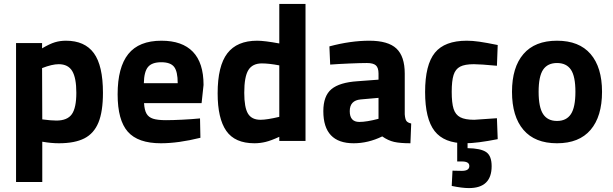

<svg xmlns="http://www.w3.org/2000/svg" viewBox="-20 -720 3132 981"><path d="M506 -246Q506 -150 483 -94Q460 -38 411 -13Q362 12 281 12Q241 12 196 4V210H62V-500H195V-473Q234 -496 260.5 -504Q287 -512 317 -512Q413 -512 459.5 -448.5Q506 -385 506 -246ZM370 -246Q370 -322 349 -357Q328 -392 280 -392Q246 -392 195 -372L196 -110Q241 -104 268 -104Q324 -104 347 -136.5Q370 -169 370 -246Z M1010 -193H716Q718 -158 728.5 -139.5Q739 -121 762 -113.5Q785 -106 828 -106Q862 -106 912 -108.5Q962 -111 1002 -115L1004 -16Q891 12 802 12Q685 12 633 -47Q581 -106 581 -238Q581 -376 635.5 -444Q690 -512 805 -512Q911 -512 965.5 -455.5Q1020 -399 1020 -286ZM888 -295Q888 -355 869.5 -378.5Q851 -402 804 -402Q756 -402 736 -377.5Q716 -353 715 -295Z M1541 -700V0H1407V-21Q1366 -2 1337.5 5Q1309 12 1280 12Q1180 12 1136 -51.5Q1092 -115 1092 -243Q1092 -383 1141.5 -447.5Q1191 -512 1294 -512Q1331 -512 1407 -498V-700ZM1407 -123V-386Q1354 -396 1318 -396Q1270 -396 1249 -362Q1228 -328 1228 -246Q1228 -171 1247 -139.5Q1266 -108 1311 -108Q1344 -108 1407 -123Z M2077 12Q2024 12 1993.5 5Q1963 -2 1933 -23Q1861 12 1787 12Q1632 12 1632 -152Q1632 -230 1673.5 -264.5Q1715 -299 1807 -305L1914 -313V-344Q1914 -374 1900.5 -386Q1887 -398 1855 -398Q1822 -398 1764 -395.5Q1706 -393 1667 -390L1663 -483Q1771 -512 1867 -512Q1963 -512 2005.5 -472Q2048 -432 2048 -344V-136Q2050 -111 2056.5 -102Q2063 -93 2081 -89ZM1816 -97Q1853 -97 1914 -113V-220L1823 -212Q1767 -207 1767 -152Q1767 -97 1816 -97Z M2152 -250Q2152 -389 2202 -450.5Q2252 -512 2365 -512Q2394 -512 2429 -507Q2464 -502 2523 -490L2519 -384Q2434 -392 2401 -392Q2355 -392 2331 -379.5Q2307 -367 2297.5 -337Q2288 -307 2288 -251Q2288 -194 2297.5 -164Q2307 -134 2331.5 -121Q2356 -108 2403 -108L2519 -116L2523 -9Q2417 12 2357 12Q2249 12 2200.5 -50.5Q2152 -113 2152 -250ZM2288 230 2292 152Q2313 153 2340 153Q2378 153 2378 128Q2378 105 2340 105H2316V-1H2369V37Q2436 38 2464 57Q2492 76 2492 129Q2492 241 2376 241Q2341 241 2288 230Z M2596 -251Q2596 -376 2654.5 -444Q2713 -512 2826 -512Q2939 -512 2997.5 -444Q3056 -376 3056 -251Q3056 -125 2997.5 -56.5Q2939 12 2826 12Q2713 12 2654.5 -56.5Q2596 -125 2596 -251ZM2920 -251Q2920 -330 2897 -364Q2874 -398 2826 -398Q2778 -398 2755 -364Q2732 -330 2732 -251Q2732 -172 2755 -137Q2778 -102 2826 -102Q2874 -102 2897 -137Q2920 -172 2920 -251Z"/></svg>

Font: Cairo
Style: Bold
Weight: 700
Designer: Mohamed Gaber
Foundry: Kief Type Foundry
Version: Version 2.100